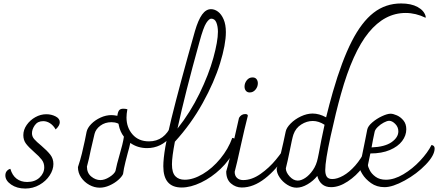

<svg xmlns="http://www.w3.org/2000/svg" viewBox="-20 -1078 2535 1111"><path d="M11 -63Q11 -79 20 -89Q29 -99 40 -101Q51 -63 76 -44Q101 -25 137 -25Q182 -25 209 -50.5Q236 -76 236 -110Q236 -135 221.5 -154Q207 -173 178 -198Q146 -226 130.5 -246.5Q115 -267 115 -296Q115 -327 134.5 -355Q154 -383 184.5 -400Q215 -417 248 -417Q277 -417 301.5 -404.5Q326 -392 326 -371Q326 -351 302 -329Q289 -352 270 -364.5Q251 -377 230 -377Q198 -377 181.5 -353.5Q165 -330 165 -307Q165 -288 178 -273Q191 -258 219 -235Q253 -206 271 -183Q289 -160 289 -129Q289 -96 267.5 -63Q246 -30 208.5 -8.5Q171 13 126 13Q78 13 44.5 -10Q11 -33 11 -63Z M981 -333Q981 -308 961 -281.5Q941 -255 906.5 -238Q872 -221 831 -221Q776 -221 734 -251Q728 -222 719 -192Q716 -181 706 -141.5Q696 -102 692 -71Q685 -55 664 -36.5Q643 -18 614 -5Q585 8 557 8Q526 8 497 -8Q468 -24 449.5 -51Q431 -78 431 -111Q445 -153 454 -190Q463 -227 471 -265L481 -315Q486 -338 508 -360.5Q530 -383 561.5 -397.5Q593 -412 625 -412Q637 -412 659 -408Q662 -431 669.5 -440Q677 -449 694 -449Q704 -449 717 -446Q712 -418 712 -398Q712 -340 747 -300Q782 -260 842 -260Q887 -260 919.5 -284Q952 -308 971 -353Q981 -350 981 -333ZM671 -179Q691 -246 697 -287Q675 -315 667 -355Q667 -359 665.5 -361.5Q664 -364 659 -365Q644 -371 625 -371Q588 -371 561 -351Q534 -331 527 -303Q524 -291 505 -209Q496 -161 483 -114Q483 -77 508 -56.5Q533 -36 561 -36Q585 -36 612.5 -53Q640 -70 648 -88Q656 -128 671 -179Z M1346 -247Q1346 -229 1336 -209Q1308 -150 1256 -100.5Q1204 -51 1143.5 -22Q1083 7 1031 7Q925 7 925 -116Q925 -202 972 -392.5Q1019 -583 1108 -898Q1127 -963 1149.5 -994Q1172 -1025 1201 -1025Q1222 -1025 1241.5 -1010.5Q1261 -996 1274 -966Q1287 -936 1287 -892Q1287 -821 1253.5 -712Q1220 -603 1153 -482Q1086 -361 992 -258Q975 -170 975 -127Q975 -79 994.5 -58.5Q1014 -38 1049 -38Q1098 -38 1153.5 -71Q1209 -104 1255 -160Q1301 -216 1324 -280Q1334 -280 1340 -270.5Q1346 -261 1346 -247ZM1007 -334Q1081 -427 1134.5 -537Q1188 -647 1214.5 -743Q1241 -839 1241 -894Q1241 -925 1232 -947.5Q1223 -970 1202 -970Q1190 -970 1173.5 -945Q1157 -920 1134 -835Q1050 -533 1007 -334Z M1289 -86Q1304 -134 1341 -299Q1359 -380 1363 -396Q1376 -418 1399 -418Q1414 -418 1414 -408Q1407 -383 1394.5 -328.5Q1382 -274 1375 -243Q1348 -119 1338 -84Q1338 -61 1351.5 -48.5Q1365 -36 1387 -36Q1437 -36 1487.5 -71.5Q1538 -107 1576.5 -154Q1615 -201 1634 -235Q1640 -233 1642 -228.5Q1644 -224 1644 -213Q1644 -198 1634 -182Q1580 -97 1513 -45Q1446 7 1379 7Q1344 7 1316.5 -16.5Q1289 -40 1289 -86ZM1395 -577Q1395 -597 1408 -613.5Q1421 -630 1441 -630Q1457 -630 1464.5 -620Q1472 -610 1472 -596Q1472 -576 1458.5 -559.5Q1445 -543 1425 -543Q1411 -543 1403 -552.5Q1395 -562 1395 -577Z M2443 -984V-975Q2386 -1003 2327 -1003Q2206 -1003 2113.5 -890Q2021 -777 1953 -534Q1924 -431 1893 -289.5Q1862 -148 1862 -94Q1862 -69 1871 -55.5Q1880 -42 1903 -42Q1931 -42 1966 -61.5Q2001 -81 2035.5 -120Q2070 -159 2096 -214Q2110 -214 2110 -190Q2110 -153 2076 -107Q2042 -61 1992 -28Q1942 5 1896 5Q1864 5 1844 -12Q1824 -29 1816 -60Q1793 -31 1759.5 -11.5Q1726 8 1696 8Q1669 8 1642 -9Q1615 -26 1598 -51.5Q1581 -77 1581 -101Q1606 -185 1633 -316Q1637 -338 1661.5 -363Q1686 -388 1721 -404.5Q1756 -421 1789 -421Q1827 -421 1867 -399Q1886 -476 1906 -546Q1958 -726 2015 -838Q2072 -950 2141.5 -1004Q2211 -1058 2301 -1058Q2359 -1058 2396.5 -1037.5Q2434 -1017 2443 -984ZM1825 -192Q1837 -260 1858 -356Q1824 -378 1790 -378Q1755 -378 1723 -357.5Q1691 -337 1678 -300Q1671 -280 1655 -198Q1645 -148 1634 -104Q1634 -81 1656 -57Q1678 -33 1703 -33Q1723 -33 1746.5 -48.5Q1770 -64 1790.5 -93.5Q1811 -123 1819 -163Z M2495 -219Q2495 -179 2443.5 -125.5Q2392 -72 2322 -33.5Q2252 5 2205 5Q2160 5 2127 -18.5Q2094 -42 2076.5 -71Q2059 -100 2059 -114Q2075 -171 2094 -272L2105 -328Q2109 -348 2134 -369.5Q2159 -391 2190 -405.5Q2221 -420 2240 -420Q2255 -420 2276.5 -410.5Q2298 -401 2314.5 -381Q2331 -361 2331 -330Q2331 -294 2307 -262Q2283 -230 2236 -210Q2189 -190 2123 -190L2109 -123Q2109 -114 2119.5 -93Q2130 -72 2153.5 -55Q2177 -38 2213 -38Q2261 -38 2314 -69.5Q2367 -101 2411 -148Q2455 -195 2477 -239Q2495 -236 2495 -219ZM2148 -316Q2138 -271 2130 -225Q2207 -228 2246 -255.5Q2285 -283 2285 -318Q2285 -343 2267 -361Q2249 -379 2232 -379Q2220 -379 2201 -369Q2182 -359 2166.5 -344Q2151 -329 2148 -316Z"/></svg>

Font: Charmonman
Style: Regular
Weight: 400
Designer: Ekaluck Peanpanawate
Foundry: Cadson Demak Co.,Ltd.
Version: Version 1.000; ttfautohint (v1.6)